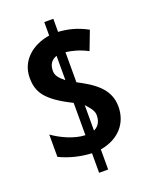

<svg xmlns="http://www.w3.org/2000/svg" viewBox="-151 -840 769 978"><g transform="rotate(-20 233.0 -350.5)"><path d="M213 -48V58H262V-51C363 -68 421 -136 421 -226C421 -325 342 -373 262 -415V-578C295 -574 336 -564 379 -541L418 -643C360 -675 309 -685 262 -688V-759H213V-686C117 -671 46 -608 46 -518C46 -441 74 -390 213 -321V-146C152 -148 84 -181 41 -212V-91C92 -66 152 -51 213 -48ZM213 -576V-444C184 -468 169 -484 169 -510C169 -543 183 -566 213 -576ZM262 -153V-291C281 -270 302 -248 302 -223C302 -190 290 -166 262 -153Z"/></g></svg>

Font: Noto Sans Kannada ExtraCondensed
Style: Bold
Weight: 700
Width: 2
Designer: Jelle Bosma - Monotype Design Team
Foundry: Monotype Imaging Inc.
Version: Version 2.005